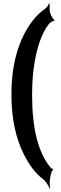

<svg xmlns="http://www.w3.org/2000/svg" viewBox="-20 -829 351 1106"><path d="M46 -289V-278C46 -143 73 -29 116 57C144 114 180 167 227 202C243 214 261 241 265 257L269 256C265 240 265 206 271 185L278 158C280 154 285 149 287 148L286 144C284 145 277 142 274 139C200 55 165 -92 165 -277V-290C165 -349 169 -402 176 -449C191 -549 217 -633 261 -690C268 -699 287 -711 295 -710V-713C288 -715 275 -736 271 -748L266 -767V-808L262 -809C259 -800 249 -784 239 -778C209 -758 182 -729 160 -699C90 -602 46 -466 46 -289Z"/></svg>

Font: Asimov
Style: EdgeExtreme
Weight: 500
Designer: Google
Version: Version 2.000980: 2014